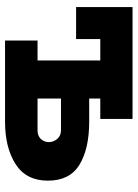

<svg xmlns="http://www.w3.org/2000/svg" viewBox="88 -634 546 762"><g transform="rotate(90 361.0 -253.0)"><path d="M697 -170Q697 -84 631.5 -42Q566 0 463 0H141V-129H220V-378H135V-282H8V-506H452V-378H371V-334H463Q570 -334 633.5 -295.5Q697 -257 697 -170ZM544 -174Q544 -192 531.5 -207Q519 -222 497 -222H371V-129H497Q519 -129 531.5 -142Q544 -155 544 -174Z"/></g></svg>

Font: Arvo
Style: Bold
Weight: 700
Designer: Anton Koovit (Cyrillic Expansion: Cyreal)
Foundry: Anton Koovit, Yassin Baggar
Version: Version 3.000